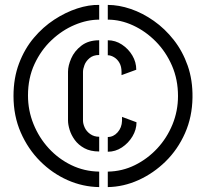

<svg xmlns="http://www.w3.org/2000/svg" viewBox="-20 -730 834 782"><path d="M384 32Q317 31 255 3.5Q193 -24 143.5 -73.5Q94 -123 64.5 -190.5Q35 -258 35 -339Q35 -412 57.5 -471.5Q80 -531 117.5 -575.5Q155 -620 201 -650Q247 -680 294.5 -695.5Q342 -711 384 -710V-650Q335 -650 284 -628.5Q233 -607 190 -566.5Q147 -526 120.5 -469Q94 -412 94 -341Q94 -280 116.5 -224.5Q139 -169 178.5 -126Q218 -83 270.5 -57.5Q323 -32 384 -31ZM419 32V-31Q478 -32 529.5 -57.5Q581 -83 620.5 -125.5Q660 -168 682.5 -223Q705 -278 705 -339Q705 -406 680.5 -462.5Q656 -519 614.5 -561Q573 -603 522 -626.5Q471 -650 419 -650V-710Q464 -710 512.5 -693.5Q561 -677 606.5 -645Q652 -613 688 -567Q724 -521 744.5 -462.5Q765 -404 764 -333Q763 -254 733.5 -187.5Q704 -121 654.5 -72.5Q605 -24 544 3.5Q483 31 419 32ZM475 -424V-437Q475 -459 466.5 -474Q458 -489 444.5 -497Q431 -505 419 -505V-566Q450 -566 476.5 -548.5Q503 -531 519 -504Q535 -477 535 -446ZM384 -113Q348 -113 323.5 -126.5Q299 -140 284.5 -160Q270 -180 263.5 -201.5Q257 -223 257 -239V-438Q257 -462 270 -492Q283 -522 311.5 -544Q340 -566 384 -566V-506Q360 -506 345 -493.5Q330 -481 324 -465Q318 -449 318 -437V-239Q318 -226 325 -210.5Q332 -195 347.5 -184Q363 -173 384 -173ZM419 -112V-172Q442 -172 459 -191Q476 -210 477 -238V-254L536 -232Q536 -202 519.5 -174.5Q503 -147 476.5 -129.5Q450 -112 419 -112Z"/></svg>

Font: Stick No Bills Medium
Style: Regular
Weight: 500
Version: Version 2.000